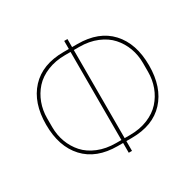

<svg xmlns="http://www.w3.org/2000/svg" viewBox="-160 -908 1147 1121"><g transform="rotate(-30 413.0 -348.0)"><path d="M401.9 28.8V-37.1H366.2Q222.7 -37.1 144.3 -121.8Q65.9 -206.5 65.9 -354Q65.9 -501.5 144.3 -586.2Q222.7 -670.9 366.2 -670.9H401.9V-725.1H423.8V-670.9H460Q603.5 -670.9 681.6 -586.2Q759.8 -501.5 759.8 -354Q759.8 -206.5 681.6 -121.8Q603.5 -37.1 460 -37.1H423.8V28.8ZM366.2 -57.1H401.9V-650.9H366.2Q299.3 -650.9 245.6 -628.9Q191.9 -606.9 158.4 -569.6Q125 -532.2 107.4 -484.6Q89.8 -437 89.8 -383.8V-324.2Q89.8 -271 107.4 -223.4Q125 -175.8 158.4 -138.4Q191.9 -101.1 245.6 -79.1Q299.3 -57.1 366.2 -57.1ZM423.8 -57.1H460Q526.9 -57.1 580.3 -79.1Q633.8 -101.1 667.2 -138.4Q700.7 -175.8 718.3 -223.4Q735.8 -271 735.8 -324.2V-383.8Q735.8 -437 718.3 -484.6Q700.7 -532.2 667.2 -569.6Q633.8 -606.9 580.3 -628.9Q526.9 -650.9 460 -650.9H423.8Z"/></g></svg>

Font: Anuphan Thin
Style: Regular
Weight: 250
Designer: Mike Abbink, Paul van der Laan, Pieter van Rosmalen, Mint Tantisuwanna
Foundry: Bold Monday; Cadson Demak
Version: Version 3.002;hotconv 1.0.109;makeotfexe 2.5.65596